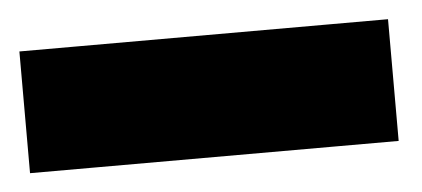

<svg xmlns="http://www.w3.org/2000/svg" viewBox="-39 -470 484 220"><g transform="rotate(-5 203.0 -360.0)"><path d="M58.5 -290H-11.5V-430H58.5H342.5H412.5V-290H342.5Z"/></g></svg>

Font: Nordica Plus
Style: NordicaClassicRgExt
Weight: 500
Version: Version 1.01